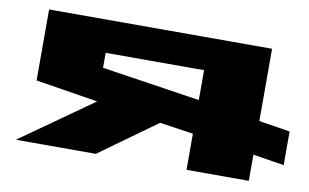

<svg xmlns="http://www.w3.org/2000/svg" viewBox="-61 -645 1222 759"><g transform="rotate(10 550.0 -265.0)"><path d="M40 0 330 -205 80 -245V-530H975V-240L1100 -220V-85L975 -105V0H725V-145L590 -165L361 0ZM330 -340 725 -280V-400H330Z"/></g></svg>

Font: Stalinist One
Style: Regular
Weight: 400
Designer: Jovanny Lemonad
Foundry: Alexey Maslov, Jovanny Lemonad
Version: Version 3.004